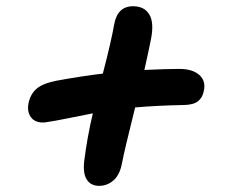

<svg xmlns="http://www.w3.org/2000/svg" viewBox="-20 -629 740 618"><path d="M124 -234.9Q93.8 -232.9 80.1 -251Q66.4 -269 71.8 -296.9Q77.6 -325.2 96.7 -342.5Q115.7 -359.9 161.1 -369.1Q244.1 -384.3 311 -392.1Q338.4 -497.6 347.2 -548.8Q357.4 -608.9 408.2 -608.9Q444.8 -608.9 460.7 -582.3Q476.6 -555.7 465.8 -502Q457 -458.5 444.8 -403.8Q513.2 -407.2 557.1 -407.2Q599.6 -407.2 621.3 -387.9Q643.1 -368.7 636.2 -336.9Q632.3 -314.9 617.4 -303.2Q602.5 -291.5 571.8 -291Q489.3 -289.6 415 -283.2Q380.4 -145 372.1 -101.1Q365.2 -65.9 345.2 -48.3Q325.2 -30.8 298.8 -30.8Q272.9 -30.8 259.8 -50.3Q246.6 -69.8 251 -109.9Q260.3 -185.5 278.8 -264.2Q255.4 -259.8 202.6 -249Q149.9 -238.3 124 -234.9Z"/></svg>

Font: Shantell Sans Irregular
Style: Italic
Weight: 600
Italic angle: -11.31°
Designer: Stephen Nixon, Anya Danilova, Shantell Martin
Foundry: Arrow Type
Version: Version 1.006;[9816181b4]